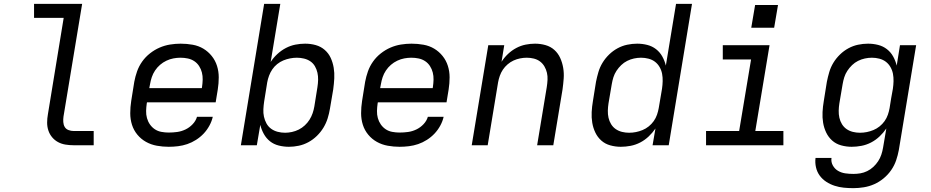

<svg xmlns="http://www.w3.org/2000/svg" viewBox="-20 -755 4840 998"><path d="M363 0Q341 0 320 -3.5Q299 -7 281.5 -16.5Q264 -26 251 -41.5Q238 -57 231.5 -76.5Q225 -96 225 -117.5Q225 -139 229 -161L311 -662H157V-735H407L310 -149Q308 -135 309 -120.5Q310 -106 316.5 -95Q323 -84 336 -79Q349 -74 363 -74H467V0Z M857 8Q826 8 795.5 2.5Q765 -3 739 -17.5Q713 -32 694 -55Q675 -78 666 -106.5Q657 -135 657 -166.5Q657 -198 662 -230L678 -330Q683 -357 692.5 -384Q702 -411 719 -435Q736 -459 759.5 -477.5Q783 -496 809.5 -507.5Q836 -519 864 -523.5Q892 -528 919 -528Q951 -528 981.5 -522.5Q1012 -517 1037 -502Q1062 -487 1080.5 -464Q1099 -441 1108 -412.5Q1117 -384 1117 -353Q1117 -322 1112 -290L1101 -223H744L743 -218Q740 -198 739.5 -178.5Q739 -159 744 -141Q749 -123 759.5 -108Q770 -93 785 -83Q800 -73 819 -69.5Q838 -66 857 -66Q879 -66 901 -69Q923 -72 944 -82Q965 -92 981.5 -109.5Q998 -127 1004 -148H1086Q1081 -125 1068.5 -102Q1056 -79 1038.5 -60.5Q1021 -42 999 -28Q977 -14 953.5 -6Q930 2 905.5 5Q881 8 857 8ZM756 -297H1029L1030 -302Q1033 -322 1033.5 -341Q1034 -360 1029.5 -378Q1025 -396 1015 -411.5Q1005 -427 990 -437Q975 -447 956.5 -451Q938 -455 918 -455Q900 -455 881.5 -451.5Q863 -448 845 -439.5Q827 -431 812 -418Q797 -405 786 -388.5Q775 -372 769 -354Q763 -336 760 -318Z M1482 8Q1455 8 1429 1.5Q1403 -5 1383.5 -20.5Q1364 -36 1351.5 -58.5Q1339 -81 1333 -106L1315 0H1232L1353 -735H1437L1387 -433Q1401 -455 1421.5 -474Q1442 -493 1466 -505.5Q1490 -518 1515.5 -523Q1541 -528 1566 -528Q1595 -528 1621.5 -520.5Q1648 -513 1668 -495.5Q1688 -478 1699 -454Q1710 -430 1714.5 -403Q1719 -376 1717.5 -347.5Q1716 -319 1712 -290L1695 -190Q1691 -165 1683 -139.5Q1675 -114 1661 -91Q1647 -68 1627 -48.5Q1607 -29 1583 -16Q1559 -3 1533 2.5Q1507 8 1482 8ZM1462 -65Q1479 -65 1497.5 -69Q1516 -73 1533 -81.5Q1550 -90 1564.5 -103.5Q1579 -117 1589 -133Q1599 -149 1605 -166.5Q1611 -184 1614 -202L1630 -302Q1633 -321 1633.5 -340Q1634 -359 1630 -377Q1626 -395 1617 -410.5Q1608 -426 1593.5 -436Q1579 -446 1560.5 -450.5Q1542 -455 1523 -455Q1506 -455 1488 -451.5Q1470 -448 1453 -441Q1436 -434 1421 -422Q1406 -410 1395.5 -394.5Q1385 -379 1378.5 -361.5Q1372 -344 1369 -327L1353 -227Q1350 -207 1349 -187Q1348 -167 1352 -148.5Q1356 -130 1365 -113.5Q1374 -97 1389 -86Q1404 -75 1423 -70Q1442 -65 1462 -65Z M2057 8Q2026 8 1995.5 2.5Q1965 -3 1939 -17.5Q1913 -32 1894 -55Q1875 -78 1866 -106.5Q1857 -135 1857 -166.5Q1857 -198 1862 -230L1878 -330Q1883 -357 1892.5 -384Q1902 -411 1919 -435Q1936 -459 1959.5 -477.5Q1983 -496 2009.5 -507.5Q2036 -519 2064 -523.5Q2092 -528 2119 -528Q2151 -528 2181.5 -522.5Q2212 -517 2237 -502Q2262 -487 2280.5 -464Q2299 -441 2308 -412.5Q2317 -384 2317 -353Q2317 -322 2312 -290L2301 -223H1944L1943 -218Q1940 -198 1939.5 -178.5Q1939 -159 1944 -141Q1949 -123 1959.5 -108Q1970 -93 1985 -83Q2000 -73 2019 -69.5Q2038 -66 2057 -66Q2079 -66 2101 -69Q2123 -72 2144 -82Q2165 -92 2181.5 -109.5Q2198 -127 2204 -148H2286Q2281 -125 2268.5 -102Q2256 -79 2238.5 -60.5Q2221 -42 2199 -28Q2177 -14 2153.5 -6Q2130 2 2105.5 5Q2081 8 2057 8ZM1956 -297H2229L2230 -302Q2233 -322 2233.5 -341Q2234 -360 2229.5 -378Q2225 -396 2215 -411.5Q2205 -427 2190 -437Q2175 -447 2156.5 -451Q2138 -455 2118 -455Q2100 -455 2081.5 -451.5Q2063 -448 2045 -439.5Q2027 -431 2012 -418Q1997 -405 1986 -388.5Q1975 -372 1969 -354Q1963 -336 1960 -318Z M2432 0 2518 -520H2601L2587 -434Q2601 -456 2620.5 -474.5Q2640 -493 2663.5 -505.5Q2687 -518 2712 -523Q2737 -528 2761 -528Q2789 -528 2815.5 -520.5Q2842 -513 2861.5 -495.5Q2881 -478 2892 -453.5Q2903 -429 2907.5 -402Q2912 -375 2910 -347Q2908 -319 2904 -290L2856 0H2772L2822 -302Q2825 -321 2826 -340Q2827 -359 2823 -376.5Q2819 -394 2810 -409.5Q2801 -425 2787 -435.5Q2773 -446 2755 -450.5Q2737 -455 2718 -455Q2701 -455 2683.5 -451.5Q2666 -448 2649.5 -440.5Q2633 -433 2618.5 -420.5Q2604 -408 2594 -393Q2584 -378 2578 -361Q2572 -344 2569 -327L2515 0Z M3207 8Q3179 8 3152 0.5Q3125 -7 3105.5 -24.5Q3086 -42 3074.5 -66Q3063 -90 3058.5 -117Q3054 -144 3055.5 -172.5Q3057 -201 3062 -230L3078 -330Q3083 -355 3090.5 -380.5Q3098 -406 3112 -429Q3126 -452 3146 -471.5Q3166 -491 3190 -504Q3214 -517 3240 -522.5Q3266 -528 3292 -528Q3319 -528 3344.5 -521.5Q3370 -515 3390 -499.5Q3410 -484 3422.5 -461.5Q3435 -439 3441 -414L3494 -735H3577L3456 0H3372L3387 -87Q3372 -65 3352 -46Q3332 -27 3308 -14.5Q3284 -2 3258 3Q3232 8 3207 8ZM3250 -65Q3268 -65 3285.5 -68.5Q3303 -72 3320 -79Q3337 -86 3352 -98Q3367 -110 3378 -125.5Q3389 -141 3395 -158.5Q3401 -176 3404 -193L3421 -293Q3424 -313 3424.5 -333Q3425 -353 3421.5 -371.5Q3418 -390 3408.5 -406.5Q3399 -423 3384.5 -434Q3370 -445 3351 -450Q3332 -455 3312 -455Q3294 -455 3275.5 -451Q3257 -447 3240 -438.5Q3223 -430 3209 -416.5Q3195 -403 3184.5 -387Q3174 -371 3168.5 -353.5Q3163 -336 3160 -318L3143 -218Q3140 -199 3139.5 -180Q3139 -161 3143 -143Q3147 -125 3156.5 -109.5Q3166 -94 3180.5 -84Q3195 -74 3213 -69.5Q3231 -65 3250 -65Z M3650 0V-74H3822L3884 -446H3737V-520H3980L3906 -74H4052V0ZM3885 -611 3905 -729H4024L4004 -611Z M4416 223Q4390 223 4365.5 220.5Q4341 218 4318 210.5Q4295 203 4275 190Q4255 177 4241 158Q4227 139 4221.5 115Q4216 91 4219 66H4302Q4299 87 4309 105Q4319 123 4336 133Q4353 143 4373.5 146Q4394 149 4416 149Q4434 149 4452 146Q4470 143 4487.5 134.5Q4505 126 4519.5 112.5Q4534 99 4544.5 83Q4555 67 4561 49Q4567 31 4570 13L4587 -87Q4572 -65 4552 -46Q4532 -27 4508 -14.5Q4484 -2 4458 3Q4432 8 4407 8Q4379 8 4352 0.5Q4325 -7 4305.5 -24.5Q4286 -42 4274.5 -66Q4263 -90 4258.5 -117Q4254 -144 4255.5 -172.5Q4257 -201 4262 -230L4278 -330Q4283 -355 4290.5 -380.5Q4298 -406 4312 -429Q4326 -452 4346 -471.5Q4366 -491 4390 -504Q4414 -517 4440 -522.5Q4466 -528 4492 -528Q4519 -528 4544.5 -521.5Q4570 -515 4590 -499.5Q4610 -484 4622.5 -461.5Q4635 -439 4641 -414L4658 -520H4742L4652 25Q4647 52 4638 78.5Q4629 105 4612.5 129Q4596 153 4573 172Q4550 191 4524 202.5Q4498 214 4470 218.5Q4442 223 4416 223ZM4450 -65Q4468 -65 4485.5 -68.5Q4503 -72 4520 -79Q4537 -86 4552 -98Q4567 -110 4578 -125.5Q4589 -141 4595 -158.5Q4601 -176 4604 -193Q4608 -218 4612 -243Q4616 -268 4621 -293Q4624 -313 4624.5 -333Q4625 -353 4621.5 -371.5Q4618 -390 4608.5 -406.5Q4599 -423 4584.5 -434Q4570 -445 4551 -450Q4532 -455 4512 -455Q4494 -455 4475.5 -451Q4457 -447 4440 -438.5Q4423 -430 4409 -416.5Q4395 -403 4384.5 -387Q4374 -371 4368.5 -353.5Q4363 -336 4360 -318L4343 -218Q4340 -199 4339.5 -180Q4339 -161 4343 -143Q4347 -125 4356.5 -109.5Q4366 -94 4380.5 -84Q4395 -74 4413 -69.5Q4431 -65 4450 -65Z"/></svg>

Font: Iosevka SS04 Extended Oblique
Style: Regular
Weight: 400
Width: 7
Italic angle: -9°
Monospace: yes
Designer: Belleve Invis
Foundry: Belleve Invis
Version: Version 19.0.0; ttfautohint (v1.8.4)